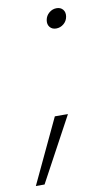

<svg xmlns="http://www.w3.org/2000/svg" viewBox="-149 -561 411 752"><g transform="rotate(-10 57.0 -185.0)"><path d="M117.2 -442.9Q101.1 -442.9 92 -453.9Q83 -464.8 85.9 -481.9Q88.9 -499 102.1 -510Q115.2 -521 131.8 -521Q147.9 -521 157 -510Q166 -499 163.1 -481.9Q160.2 -464.8 147 -453.9Q133.8 -442.9 117.2 -442.9ZM-68.8 150.9 51.8 -105H104L-34.2 150.9Z"/></g></svg>

Font: SVN-Poppins ExtraLight
Style: Italic
Weight: 200
Italic angle: -10°
Designer: Ninad Kale (Devanagari), Jonny Pinhorn (Latin)
Foundry: Indian Type Foundry
Version: Version 3.002 2017